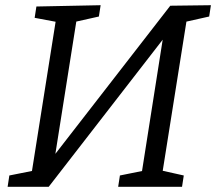

<svg xmlns="http://www.w3.org/2000/svg" viewBox="-20 -718 831 738"><path d="M9.3 0 15.9 -43.5 114.6 -63.2 100.5 -45.8 195.8 -647.5 205.5 -632.2 113.2 -649.5 119.9 -693 366.8 -698 360.1 -654.5 261.8 -632.5 275.2 -647.2 184.6 -74.6 169.9 -97.1 634.5 -696 790.7 -698 784 -654.5 685.7 -632.5 699.1 -650.9 603.5 -49.2 596.8 -63.5 686.4 -43.5 679.7 0H434.2L440.9 -43.5L538.5 -63.2L524.1 -49.2L612.7 -612.4L640.2 -610.4L167.2 0Z"/></svg>

Font: Bitter Thin
Style: Italic
Weight: 100
Italic angle: -9°
Designer: Sol Matas, and Bitter project Authors
Foundry: Sol Matas
Version: Version 2.002